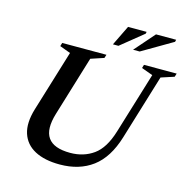

<svg xmlns="http://www.w3.org/2000/svg" viewBox="-123 -977 1093 1109"><g transform="rotate(15 424.0 -423.0)"><path d="M234.5 -265Q174.5 -68.5 371.5 -68.5Q451.5 -68.5 510.8 -110.8Q570 -153 602 -258.5L714 -625L646.5 -649.5L652.5 -670H848L841.5 -649.5L763.5 -624L645 -235Q606 -106.5 526.5 -47.2Q447 12 330.5 12Q240 12 181.2 -19.2Q122.5 -50.5 103 -111Q83.5 -171.5 110 -259L222 -625.5L157.5 -649.5L163.5 -670H428L421.5 -649.5L343.5 -623.5ZM569 -738 674 -858H794.5L791.5 -845L608.5 -738ZM448.5 -738 507 -858H618L615.5 -846.5L481.5 -738Z"/></g></svg>

Font: Newsreader Text SemiBold
Style: Italic
Weight: 600
Italic angle: -17°
Designer: Hugues Gentile
Foundry: Production Type
Version: Version 1.001